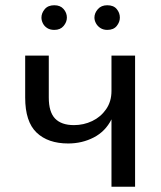

<svg xmlns="http://www.w3.org/2000/svg" viewBox="-20 -712 615 732"><path d="M405 -257Q382 -211 337.5 -188Q293 -165 240 -165Q163 -165 119.5 -206.5Q76 -248 76 -340V-500H166V-340Q166 -285 190 -260Q214 -235 262 -235Q299 -235 331.5 -250.5Q364 -266 384.5 -295.5Q405 -325 405 -365V-500H495V0H405ZM138 -645Q138 -662 150.5 -677Q163 -692 187 -692Q210 -692 222.5 -677.5Q235 -663 235 -645Q235 -628 222.5 -613Q210 -598 187 -598Q171 -598 160 -605Q149 -612 143.5 -623Q138 -634 138 -645ZM340 -645Q340 -662 353 -677Q366 -692 389 -692Q413 -692 425 -677.5Q437 -663 437 -645Q437 -628 425 -613Q413 -598 389 -598Q374 -598 363 -605Q352 -612 346 -623Q340 -634 340 -645Z"/></svg>

Font: Moderustic
Style: Regular
Weight: 400
Designer: Tural Alisoy
Foundry: TAFT Foundry
Version: Version 2.120